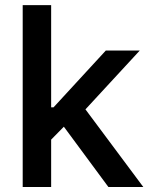

<svg xmlns="http://www.w3.org/2000/svg" viewBox="-20 -748 602 768"><path d="M70.8 0H184.6V-189.5L235.4 -241.2L413.6 0H553.2L321.8 -310.5L539.1 -545.9H403.3L194.3 -318.8H184.6V-727.5H70.8Z"/></svg>

Font: Raveo Medium
Style: Regular
Weight: 500
Designer: Jakub Foglar, Rasmus Andersson (Inter)
Foundry: Jakubfoglar.com
Version: Version 1.100;Glyphs 3.2.3 (3260)